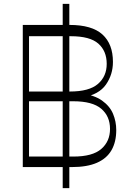

<svg xmlns="http://www.w3.org/2000/svg" viewBox="-20 -858 674 986"><path d="M302 108V-838H336V108ZM111 0V-54H357Q455 -54 500 -93Q545 -132 545 -196Q545 -261 500 -299.5Q455 -338 356 -338H118V-388H339Q438 -388 483 -427Q528 -466 528 -530Q528 -596 485 -634Q442 -672 344 -672H111V-730H337Q452 -730 506 -681Q560 -632 560 -540Q560 -475 524 -423.5Q488 -372 403 -357L394 -379Q464 -370 504 -341.5Q544 -313 560.5 -273.5Q577 -234 577 -190Q577 -129 552.5 -86.5Q528 -44 477.5 -22Q427 0 349 0ZM97 0V-730H129V0Z"/></svg>

Font: Savate ExtraLight
Style: Regular
Weight: 200
Designer: Max Esnée
Foundry: Plomb Type
Version: Version 2.000